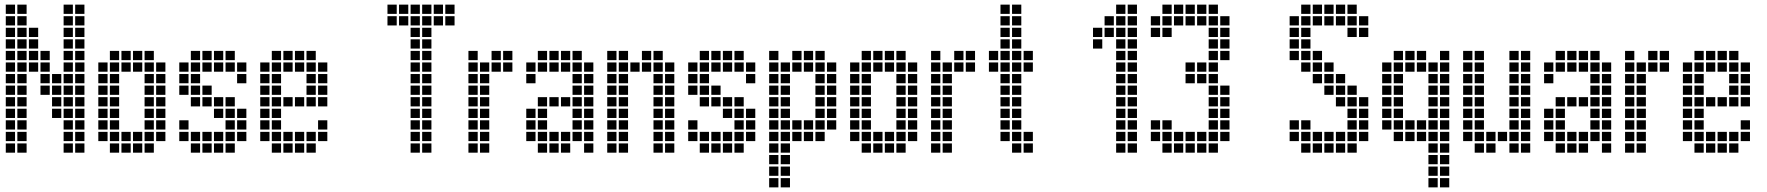

<svg xmlns="http://www.w3.org/2000/svg" viewBox="-20 -665 7640 830"><path d="M5 -645V-605H45V-645ZM5 -595V-555H45V-595ZM5 -545V-505H45V-545ZM5 -495V-455H45V-495ZM5 -445V-405H45V-445ZM5 -395V-355H45V-395ZM5 -345V-305H45V-345ZM5 -295V-255H45V-295ZM5 -245V-205H45V-245ZM5 -145V-105H45V-145ZM5 -95V-55H45V-95ZM5 -45V-5H45V-45ZM5 -195V-155H45V-195ZM55 -645V-605H95V-645ZM55 -595V-555H95V-595ZM55 -545V-505H95V-545ZM55 -495V-455H95V-495ZM55 -445V-405H95V-445ZM55 -395V-355H95V-395ZM55 -345V-305H95V-345ZM55 -295V-255H95V-295ZM55 -245V-205H95V-245ZM55 -195V-155H95V-195ZM55 -145V-105H95V-145ZM55 -95V-55H95V-95ZM55 -45V-5H95V-45ZM105 -545V-505H145V-545ZM105 -495V-455H145V-495ZM105 -445V-405H145V-445ZM105 -395V-355H145V-395ZM155 -445V-405H195V-445ZM155 -395V-355H195V-395ZM155 -345V-305H195V-345ZM155 -295V-255H195V-295ZM205 -345V-305H245V-345ZM205 -295V-255H245V-295ZM205 -245V-205H245V-245ZM205 -195V-155H245V-195ZM255 -645V-605H295V-645ZM255 -595V-555H295V-595ZM255 -545V-505H295V-545ZM255 -495V-455H295V-495ZM255 -445V-405H295V-445ZM255 -395V-355H295V-395ZM255 -345V-305H295V-345ZM255 -295V-255H295V-295ZM255 -245V-205H295V-245ZM255 -195V-155H295V-195ZM255 -145V-105H295V-145ZM255 -95V-55H295V-95ZM255 -45V-5H295V-45ZM305 -645V-605H345V-645ZM305 -595V-555H345V-595ZM305 -545V-505H345V-545ZM305 -495V-455H345V-495ZM305 -445V-405H345V-445ZM305 -395V-355H345V-395ZM305 -345V-305H345V-345ZM305 -295V-255H345V-295ZM305 -245V-205H345V-245ZM305 -195V-155H345V-195ZM305 -145V-105H345V-145ZM305 -95V-55H345V-95ZM305 -45V-5H345V-45Z M405 -395V-355H445V-395ZM405 -345V-305H445V-345ZM405 -295V-255H445V-295ZM405 -245V-205H445V-245ZM405 -195V-155H445V-195ZM405 -145V-105H445V-145ZM405 -95V-55H445V-95ZM455 -445V-405H495V-445ZM455 -395V-355H495V-395ZM455 -345V-305H495V-345ZM455 -295V-255H495V-295ZM455 -245V-205H495V-245ZM455 -195V-155H495V-195ZM455 -145V-105H495V-145ZM455 -95V-55H495V-95ZM455 -45V-5H495V-45ZM505 -95V-55H545V-95ZM505 -45V-5H545V-45ZM555 -45V-5H595V-45ZM555 -95V-55H595V-95ZM505 -445V-405H545V-445ZM555 -445V-405H595V-445ZM605 -445V-405H645V-445ZM605 -395V-355H645V-395ZM605 -345V-305H645V-345ZM605 -295V-255H645V-295ZM605 -245V-205H645V-245ZM605 -195V-155H645V-195ZM605 -145V-105H645V-145ZM605 -95V-55H645V-95ZM605 -45V-5H645V-45ZM655 -395V-355H695V-395ZM655 -345V-305H695V-345ZM655 -295V-255H695V-295ZM655 -245V-205H695V-245ZM655 -195V-155H695V-195ZM655 -145V-105H695V-145ZM655 -95V-55H695V-95ZM555 -395V-355H595V-395ZM505 -395V-355H545V-395Z M755 -145V-105H795V-145ZM755 -95V-55H795V-95ZM805 -95V-55H845V-95ZM805 -45V-5H845V-45ZM855 -45V-5H895V-45ZM855 -95V-55H895V-95ZM905 -95V-55H945V-95ZM905 -45V-5H945V-45ZM955 -45V-5H995V-45ZM955 -95V-55H995V-95ZM955 -145V-105H995V-145ZM955 -195V-155H995V-195ZM955 -245V-205H995V-245ZM1005 -195V-155H1045V-195ZM1005 -145V-105H1045V-145ZM1005 -95V-55H1045V-95ZM905 -195V-155H945V-195ZM905 -245V-205H945V-245ZM855 -295V-255H895V-295ZM855 -245V-205H895V-245ZM805 -295V-255H845V-295ZM805 -345V-305H845V-345ZM805 -395V-355H845V-395ZM805 -445V-405H845V-445ZM755 -395V-355H795V-395ZM755 -345V-305H795V-345ZM955 -445V-405H995V-445ZM905 -445V-405H945V-445ZM855 -445V-405H895V-445ZM1005 -395V-355H1045V-395ZM805 -245V-205H845V-245ZM755 -295V-255H795V-295ZM855 -395V-355H895V-395ZM905 -395V-355H945V-395ZM955 -395V-355H995V-395ZM1005 -345V-305H1045V-345Z M1155 -45V-5H1195V-45ZM1205 -45V-5H1245V-45ZM1255 -45V-5H1295V-45ZM1305 -45V-5H1345V-45ZM1105 -95V-55H1145V-95ZM1155 -95V-55H1195V-95ZM1205 -95V-55H1245V-95ZM1255 -95V-55H1295V-95ZM1305 -95V-55H1345V-95ZM1355 -95V-55H1395V-95ZM1155 -445V-405H1195V-445ZM1205 -445V-405H1245V-445ZM1255 -445V-405H1295V-445ZM1305 -445V-405H1345V-445ZM1105 -395V-355H1145V-395ZM1105 -345V-305H1145V-345ZM1105 -295V-255H1145V-295ZM1105 -245V-205H1145V-245ZM1105 -195V-155H1145V-195ZM1105 -145V-105H1145V-145ZM1155 -395V-355H1195V-395ZM1155 -345V-305H1195V-345ZM1155 -295V-255H1195V-295ZM1155 -245V-205H1195V-245ZM1155 -195V-155H1195V-195ZM1155 -145V-105H1195V-145ZM1205 -245V-205H1245V-245ZM1255 -245V-205H1295V-245ZM1305 -245V-205H1345V-245ZM1355 -245V-205H1395V-245ZM1305 -395V-355H1345V-395ZM1305 -345V-305H1345V-345ZM1305 -295V-255H1345V-295ZM1355 -395V-355H1395V-395ZM1355 -345V-305H1395V-345ZM1355 -295V-255H1395V-295ZM1355 -145V-105H1395V-145ZM1255 -395V-355H1295V-395ZM1205 -395V-355H1245V-395Z M1655 -645V-605H1695V-645ZM1655 -595V-555H1695V-595ZM1705 -595V-555H1745V-595ZM1705 -645V-605H1745V-645ZM1755 -645V-605H1795V-645ZM1755 -595V-555H1795V-595ZM1755 -545V-505H1795V-545ZM1755 -495V-455H1795V-495ZM1755 -445V-405H1795V-445ZM1755 -395V-355H1795V-395ZM1755 -345V-305H1795V-345ZM1755 -295V-255H1795V-295ZM1755 -245V-205H1795V-245ZM1755 -195V-155H1795V-195ZM1755 -145V-105H1795V-145ZM1755 -95V-55H1795V-95ZM1755 -45V-5H1795V-45ZM1805 -45V-5H1845V-45ZM1805 -95V-55H1845V-95ZM1805 -145V-105H1845V-145ZM1805 -195V-155H1845V-195ZM1805 -245V-205H1845V-245ZM1805 -295V-255H1845V-295ZM1805 -345V-305H1845V-345ZM1805 -395V-355H1845V-395ZM1805 -445V-405H1845V-445ZM1805 -495V-455H1845V-495ZM1805 -545V-505H1845V-545ZM1805 -595V-555H1845V-595ZM1805 -645V-605H1845V-645ZM1855 -645V-605H1895V-645ZM1855 -595V-555H1895V-595ZM1905 -595V-555H1945V-595ZM1905 -645V-605H1945V-645Z M2005 -445V-405H2045V-445ZM2005 -395V-355H2045V-395ZM2005 -345V-305H2045V-345ZM2005 -295V-255H2045V-295ZM2005 -245V-205H2045V-245ZM2005 -195V-155H2045V-195ZM2005 -145V-105H2045V-145ZM2005 -95V-55H2045V-95ZM2005 -45V-5H2045V-45ZM2055 -395V-355H2095V-395ZM2055 -345V-305H2095V-345ZM2055 -295V-255H2095V-295ZM2055 -245V-205H2095V-245ZM2055 -195V-155H2095V-195ZM2055 -145V-105H2095V-145ZM2055 -95V-55H2095V-95ZM2055 -45V-5H2095V-45ZM2105 -445V-405H2145V-445ZM2155 -445V-405H2195V-445ZM2155 -395V-355H2195V-395ZM2105 -395V-355H2145V-395Z M2255 -95V-55H2295V-95ZM2255 -145V-105H2295V-145ZM2255 -195V-155H2295V-195ZM2305 -245V-205H2345V-245ZM2305 -195V-155H2345V-195ZM2305 -145V-105H2345V-145ZM2305 -95V-55H2345V-95ZM2305 -45V-5H2345V-45ZM2355 -95V-55H2395V-95ZM2405 -95V-55H2445V-95ZM2405 -45V-5H2445V-45ZM2355 -45V-5H2395V-45ZM2455 -95V-55H2495V-95ZM2455 -145V-105H2495V-145ZM2455 -195V-155H2495V-195ZM2455 -245V-205H2495V-245ZM2455 -295V-255H2495V-295ZM2505 -45V-5H2545V-45ZM2505 -95V-55H2545V-95ZM2505 -145V-105H2545V-145ZM2505 -195V-155H2545V-195ZM2505 -245V-205H2545V-245ZM2505 -295V-255H2545V-295ZM2455 -345V-305H2495V-345ZM2455 -395V-355H2495V-395ZM2505 -395V-355H2545V-395ZM2505 -345V-305H2545V-345ZM2455 -445V-405H2495V-445ZM2405 -445V-405H2445V-445ZM2355 -445V-405H2395V-445ZM2305 -445V-405H2345V-445ZM2255 -395V-355H2295V-395ZM2355 -245V-205H2395V-245ZM2405 -245V-205H2445V-245ZM2255 -345V-305H2295V-345ZM2305 -395V-355H2345V-395ZM2355 -395V-355H2395V-395ZM2405 -395V-355H2445V-395Z M2605 -445V-405H2645V-445ZM2605 -395V-355H2645V-395ZM2605 -345V-305H2645V-345ZM2605 -295V-255H2645V-295ZM2605 -245V-205H2645V-245ZM2605 -195V-155H2645V-195ZM2605 -145V-105H2645V-145ZM2605 -95V-55H2645V-95ZM2605 -45V-5H2645V-45ZM2655 -45V-5H2695V-45ZM2655 -95V-55H2695V-95ZM2655 -145V-105H2695V-145ZM2655 -195V-155H2695V-195ZM2655 -245V-205H2695V-245ZM2655 -295V-255H2695V-295ZM2655 -345V-305H2695V-345ZM2655 -395V-355H2695V-395ZM2655 -445V-405H2695V-445ZM2755 -445V-405H2795V-445ZM2805 -445V-405H2845V-445ZM2855 -395V-355H2895V-395ZM2855 -345V-305H2895V-345ZM2855 -295V-255H2895V-295ZM2855 -245V-205H2895V-245ZM2855 -195V-155H2895V-195ZM2855 -145V-105H2895V-145ZM2855 -95V-55H2895V-95ZM2855 -45V-5H2895V-45ZM2805 -395V-355H2845V-395ZM2805 -345V-305H2845V-345ZM2805 -295V-255H2845V-295ZM2805 -245V-205H2845V-245ZM2805 -195V-155H2845V-195ZM2805 -145V-105H2845V-145ZM2805 -95V-55H2845V-95ZM2805 -45V-5H2845V-45ZM2755 -395V-355H2795V-395ZM2705 -395V-355H2745V-395Z M2955 -145V-105H2995V-145ZM2955 -95V-55H2995V-95ZM3005 -95V-55H3045V-95ZM3005 -45V-5H3045V-45ZM3055 -45V-5H3095V-45ZM3055 -95V-55H3095V-95ZM3105 -95V-55H3145V-95ZM3105 -45V-5H3145V-45ZM3155 -45V-5H3195V-45ZM3155 -95V-55H3195V-95ZM3155 -145V-105H3195V-145ZM3155 -195V-155H3195V-195ZM3155 -245V-205H3195V-245ZM3205 -195V-155H3245V-195ZM3205 -145V-105H3245V-145ZM3205 -95V-55H3245V-95ZM3105 -195V-155H3145V-195ZM3105 -245V-205H3145V-245ZM3055 -295V-255H3095V-295ZM3055 -245V-205H3095V-245ZM3005 -295V-255H3045V-295ZM3005 -345V-305H3045V-345ZM3005 -395V-355H3045V-395ZM3005 -445V-405H3045V-445ZM2955 -395V-355H2995V-395ZM2955 -345V-305H2995V-345ZM3155 -445V-405H3195V-445ZM3105 -445V-405H3145V-445ZM3055 -445V-405H3095V-445ZM3205 -395V-355H3245V-395ZM3005 -245V-205H3045V-245ZM2955 -295V-255H2995V-295ZM3055 -395V-355H3095V-395ZM3105 -395V-355H3145V-395ZM3155 -395V-355H3195V-395ZM3205 -345V-305H3245V-345Z M3305 5V45H3345V5ZM3305 55V95H3345V55ZM3305 105V145H3345V105ZM3355 105V145H3395V105ZM3355 55V95H3395V55ZM3355 5V45H3395V5ZM3305 -45V-5H3345V-45ZM3305 -95V-55H3345V-95ZM3305 -145V-105H3345V-145ZM3305 -195V-155H3345V-195ZM3305 -245V-205H3345V-245ZM3305 -295V-255H3345V-295ZM3305 -345V-305H3345V-345ZM3305 -395V-355H3345V-395ZM3305 -445V-405H3345V-445ZM3355 -395V-355H3395V-395ZM3355 -345V-305H3395V-345ZM3355 -295V-255H3395V-295ZM3355 -245V-205H3395V-245ZM3355 -195V-155H3395V-195ZM3355 -145V-105H3395V-145ZM3355 -95V-55H3395V-95ZM3355 -45V-5H3395V-45ZM3405 -95V-55H3445V-95ZM3455 -95V-55H3495V-95ZM3505 -95V-55H3545V-95ZM3555 -145V-105H3595V-145ZM3505 -145V-105H3545V-145ZM3455 -145V-105H3495V-145ZM3405 -145V-105H3445V-145ZM3555 -195V-155H3595V-195ZM3555 -245V-205H3595V-245ZM3555 -295V-255H3595V-295ZM3555 -345V-305H3595V-345ZM3555 -395V-355H3595V-395ZM3505 -445V-405H3545V-445ZM3505 -395V-355H3545V-395ZM3505 -345V-305H3545V-345ZM3505 -295V-255H3545V-295ZM3505 -245V-205H3545V-245ZM3505 -195V-155H3545V-195ZM3455 -445V-405H3495V-445ZM3405 -445V-405H3445V-445ZM3455 -395V-355H3495V-395ZM3405 -395V-355H3445V-395Z M3655 -395V-355H3695V-395ZM3655 -345V-305H3695V-345ZM3655 -295V-255H3695V-295ZM3655 -245V-205H3695V-245ZM3655 -195V-155H3695V-195ZM3655 -145V-105H3695V-145ZM3655 -95V-55H3695V-95ZM3705 -445V-405H3745V-445ZM3705 -395V-355H3745V-395ZM3705 -345V-305H3745V-345ZM3705 -295V-255H3745V-295ZM3705 -245V-205H3745V-245ZM3705 -195V-155H3745V-195ZM3705 -145V-105H3745V-145ZM3705 -95V-55H3745V-95ZM3705 -45V-5H3745V-45ZM3755 -95V-55H3795V-95ZM3755 -45V-5H3795V-45ZM3805 -45V-5H3845V-45ZM3805 -95V-55H3845V-95ZM3755 -445V-405H3795V-445ZM3805 -445V-405H3845V-445ZM3855 -445V-405H3895V-445ZM3855 -395V-355H3895V-395ZM3855 -345V-305H3895V-345ZM3855 -295V-255H3895V-295ZM3855 -245V-205H3895V-245ZM3855 -195V-155H3895V-195ZM3855 -145V-105H3895V-145ZM3855 -95V-55H3895V-95ZM3855 -45V-5H3895V-45ZM3905 -395V-355H3945V-395ZM3905 -345V-305H3945V-345ZM3905 -295V-255H3945V-295ZM3905 -245V-205H3945V-245ZM3905 -195V-155H3945V-195ZM3905 -145V-105H3945V-145ZM3905 -95V-55H3945V-95ZM3805 -395V-355H3845V-395ZM3755 -395V-355H3795V-395Z M4005 -445V-405H4045V-445ZM4005 -395V-355H4045V-395ZM4005 -345V-305H4045V-345ZM4005 -295V-255H4045V-295ZM4005 -245V-205H4045V-245ZM4005 -195V-155H4045V-195ZM4005 -145V-105H4045V-145ZM4005 -95V-55H4045V-95ZM4005 -45V-5H4045V-45ZM4055 -395V-355H4095V-395ZM4055 -345V-305H4095V-345ZM4055 -295V-255H4095V-295ZM4055 -245V-205H4095V-245ZM4055 -195V-155H4095V-195ZM4055 -145V-105H4095V-145ZM4055 -95V-55H4095V-95ZM4055 -45V-5H4095V-45ZM4105 -445V-405H4145V-445ZM4155 -445V-405H4195V-445ZM4155 -395V-355H4195V-395ZM4105 -395V-355H4145V-395Z M4305 -645V-605H4345V-645ZM4305 -595V-555H4345V-595ZM4305 -545V-505H4345V-545ZM4305 -495V-455H4345V-495ZM4305 -445V-405H4345V-445ZM4305 -395V-355H4345V-395ZM4305 -345V-305H4345V-345ZM4305 -295V-255H4345V-295ZM4305 -245V-205H4345V-245ZM4305 -195V-155H4345V-195ZM4305 -145V-105H4345V-145ZM4305 -95V-55H4345V-95ZM4355 -45V-5H4395V-45ZM4355 -95V-55H4395V-95ZM4355 -145V-105H4395V-145ZM4355 -195V-155H4395V-195ZM4355 -245V-205H4395V-245ZM4355 -295V-255H4395V-295ZM4355 -345V-305H4395V-345ZM4355 -395V-355H4395V-395ZM4355 -445V-405H4395V-445ZM4355 -495V-455H4395V-495ZM4355 -545V-505H4395V-545ZM4355 -595V-555H4395V-595ZM4355 -645V-605H4395V-645ZM4255 -445V-405H4295V-445ZM4405 -445V-405H4445V-445ZM4405 -95V-55H4445V-95ZM4405 -45V-5H4445V-45ZM4255 -395V-355H4295V-395ZM4405 -395V-355H4445V-395Z M4705 -495V-455H4745V-495ZM4705 -545V-505H4745V-545ZM4755 -595V-555H4795V-595ZM4755 -545V-505H4795V-545ZM4805 -645V-605H4845V-645ZM4805 -595V-555H4845V-595ZM4805 -545V-505H4845V-545ZM4805 -395V-355H4845V-395ZM4805 -295V-255H4845V-295ZM4805 -245V-205H4845V-245ZM4805 -145V-105H4845V-145ZM4805 -95V-55H4845V-95ZM4805 -45V-5H4845V-45ZM4805 -495V-455H4845V-495ZM4805 -445V-405H4845V-445ZM4805 -345V-305H4845V-345ZM4805 -195V-155H4845V-195ZM4855 -645V-605H4895V-645ZM4855 -595V-555H4895V-595ZM4855 -545V-505H4895V-545ZM4855 -495V-455H4895V-495ZM4855 -445V-405H4895V-445ZM4855 -395V-355H4895V-395ZM4855 -345V-305H4895V-345ZM4855 -295V-255H4895V-295ZM4855 -245V-205H4895V-245ZM4855 -195V-155H4895V-195ZM4855 -145V-105H4895V-145ZM4855 -95V-55H4895V-95ZM4855 -45V-5H4895V-45Z M4955 -595V-555H4995V-595ZM4955 -545V-505H4995V-545ZM5005 -545V-505H5045V-545ZM5005 -595V-555H5045V-595ZM5005 -645V-605H5045V-645ZM5055 -645V-605H5095V-645ZM5105 -645V-605H5145V-645ZM5155 -645V-605H5195V-645ZM5205 -645V-605H5245V-645ZM5055 -595V-555H5095V-595ZM5105 -595V-555H5145V-595ZM5155 -595V-555H5195V-595ZM5205 -595V-555H5245V-595ZM5255 -595V-555H5295V-595ZM5205 -545V-505H5245V-545ZM5255 -545V-505H5295V-545ZM5255 -495V-455H5295V-495ZM5255 -445V-405H5295V-445ZM5205 -445V-405H5245V-445ZM5205 -495V-455H5245V-495ZM5105 -395V-355H5145V-395ZM5105 -345V-305H5145V-345ZM5155 -345V-305H5195V-345ZM5155 -395V-355H5195V-395ZM5205 -345V-305H5245V-345ZM5205 -395V-355H5245V-395ZM5205 -295V-255H5245V-295ZM5255 -295V-255H5295V-295ZM5255 -245V-205H5295V-245ZM5255 -195V-155H5295V-195ZM5255 -145V-105H5295V-145ZM5255 -95V-55H5295V-95ZM5205 -95V-55H5245V-95ZM5205 -145V-105H5245V-145ZM5205 -195V-155H5245V-195ZM5205 -245V-205H5245V-245ZM4955 -145V-105H4995V-145ZM5005 -145V-105H5045V-145ZM5005 -95V-55H5045V-95ZM4955 -95V-55H4995V-95ZM5005 -45V-5H5045V-45ZM5055 -45V-5H5095V-45ZM5105 -45V-5H5145V-45ZM5155 -45V-5H5195V-45ZM5205 -45V-5H5245V-45ZM5155 -95V-55H5195V-95ZM5105 -95V-55H5145V-95ZM5055 -95V-55H5095V-95Z M5555 -145V-105H5595V-145ZM5555 -95V-55H5595V-95ZM5605 -145V-105H5645V-145ZM5605 -95V-55H5645V-95ZM5605 -45V-5H5645V-45ZM5655 -95V-55H5695V-95ZM5705 -95V-55H5745V-95ZM5755 -95V-55H5795V-95ZM5805 -95V-55H5845V-95ZM5855 -95V-55H5895V-95ZM5805 -45V-5H5845V-45ZM5755 -45V-5H5795V-45ZM5705 -45V-5H5745V-45ZM5655 -45V-5H5695V-45ZM5805 -245V-205H5845V-245ZM5805 -195V-155H5845V-195ZM5805 -145V-105H5845V-145ZM5855 -145V-105H5895V-145ZM5855 -195V-155H5895V-195ZM5855 -245V-205H5895V-245ZM5805 -295V-255H5845V-295ZM5755 -295V-255H5795V-295ZM5755 -245V-205H5795V-245ZM5755 -345V-305H5795V-345ZM5705 -345V-305H5745V-345ZM5705 -295V-255H5745V-295ZM5705 -395V-355H5745V-395ZM5655 -395V-355H5695V-395ZM5655 -345V-305H5695V-345ZM5655 -445V-405H5695V-445ZM5605 -445V-405H5645V-445ZM5605 -395V-355H5645V-395ZM5555 -445V-405H5595V-445ZM5555 -495V-455H5595V-495ZM5555 -545V-505H5595V-545ZM5555 -595V-555H5595V-595ZM5605 -645V-605H5645V-645ZM5605 -595V-555H5645V-595ZM5605 -545V-505H5645V-545ZM5605 -495V-455H5645V-495ZM5655 -645V-605H5695V-645ZM5705 -645V-605H5745V-645ZM5755 -645V-605H5795V-645ZM5805 -645V-605H5845V-645ZM5655 -595V-555H5695V-595ZM5705 -595V-555H5745V-595ZM5755 -595V-555H5795V-595ZM5805 -595V-555H5845V-595ZM5855 -595V-555H5895V-595ZM5855 -545V-505H5895V-545ZM5805 -545V-505H5845V-545Z M5955 -145V-105H5995V-145ZM5955 -195V-155H5995V-195ZM5955 -245V-205H5995V-245ZM5955 -295V-255H5995V-295ZM5955 -345V-305H5995V-345ZM5955 -395V-355H5995V-395ZM6005 -95V-55H6045V-95ZM6055 -95V-55H6095V-95ZM6105 -95V-55H6145V-95ZM6155 -45V-5H6195V-45ZM6205 -45V-5H6245V-45ZM6155 5V45H6195V5ZM6155 55V95H6195V55ZM6155 105V145H6195V105ZM6205 105V145H6245V105ZM6205 55V95H6245V55ZM6205 5V45H6245V5ZM6155 -95V-55H6195V-95ZM6155 -145V-105H6195V-145ZM6155 -195V-155H6195V-195ZM6155 -245V-205H6195V-245ZM6155 -295V-255H6195V-295ZM6155 -345V-305H6195V-345ZM6155 -395V-355H6195V-395ZM6205 -445V-405H6245V-445ZM6205 -395V-355H6245V-395ZM6205 -345V-305H6245V-345ZM6205 -295V-255H6245V-295ZM6205 -245V-205H6245V-245ZM6205 -195V-155H6245V-195ZM6205 -145V-105H6245V-145ZM6205 -95V-55H6245V-95ZM6005 -445V-405H6045V-445ZM6055 -445V-405H6095V-445ZM6105 -445V-405H6145V-445ZM6005 -395V-355H6045V-395ZM6005 -345V-305H6045V-345ZM6005 -295V-255H6045V-295ZM6005 -245V-205H6045V-245ZM6005 -195V-155H6045V-195ZM6005 -145V-105H6045V-145ZM6055 -145V-105H6095V-145ZM6105 -145V-105H6145V-145ZM6055 -395V-355H6095V-395ZM6105 -395V-355H6145V-395Z M6305 -445V-405H6345V-445ZM6305 -395V-355H6345V-395ZM6305 -345V-305H6345V-345ZM6305 -295V-255H6345V-295ZM6305 -245V-205H6345V-245ZM6305 -195V-155H6345V-195ZM6305 -145V-105H6345V-145ZM6305 -95V-55H6345V-95ZM6355 -445V-405H6395V-445ZM6355 -395V-355H6395V-395ZM6355 -345V-305H6395V-345ZM6355 -295V-255H6395V-295ZM6355 -245V-205H6395V-245ZM6355 -195V-155H6395V-195ZM6355 -145V-105H6395V-145ZM6355 -95V-55H6395V-95ZM6355 -45V-5H6395V-45ZM6505 -445V-405H6545V-445ZM6505 -395V-355H6545V-395ZM6505 -345V-305H6545V-345ZM6505 -295V-255H6545V-295ZM6505 -245V-205H6545V-245ZM6505 -195V-155H6545V-195ZM6505 -145V-105H6545V-145ZM6505 -95V-55H6545V-95ZM6505 -45V-5H6545V-45ZM6555 -45V-5H6595V-45ZM6555 -95V-55H6595V-95ZM6555 -145V-105H6595V-145ZM6555 -195V-155H6595V-195ZM6555 -245V-205H6595V-245ZM6555 -295V-255H6595V-295ZM6555 -345V-305H6595V-345ZM6555 -395V-355H6595V-395ZM6555 -445V-405H6595V-445ZM6405 -95V-55H6445V-95ZM6455 -95V-55H6495V-95ZM6405 -45V-5H6445V-45Z M6655 -95V-55H6695V-95ZM6655 -145V-105H6695V-145ZM6655 -195V-155H6695V-195ZM6705 -245V-205H6745V-245ZM6705 -195V-155H6745V-195ZM6705 -145V-105H6745V-145ZM6705 -95V-55H6745V-95ZM6705 -45V-5H6745V-45ZM6755 -95V-55H6795V-95ZM6805 -95V-55H6845V-95ZM6805 -45V-5H6845V-45ZM6755 -45V-5H6795V-45ZM6855 -95V-55H6895V-95ZM6855 -145V-105H6895V-145ZM6855 -195V-155H6895V-195ZM6855 -245V-205H6895V-245ZM6855 -295V-255H6895V-295ZM6905 -45V-5H6945V-45ZM6905 -95V-55H6945V-95ZM6905 -145V-105H6945V-145ZM6905 -195V-155H6945V-195ZM6905 -245V-205H6945V-245ZM6905 -295V-255H6945V-295ZM6855 -345V-305H6895V-345ZM6855 -395V-355H6895V-395ZM6905 -395V-355H6945V-395ZM6905 -345V-305H6945V-345ZM6855 -445V-405H6895V-445ZM6805 -445V-405H6845V-445ZM6755 -445V-405H6795V-445ZM6705 -445V-405H6745V-445ZM6655 -395V-355H6695V-395ZM6755 -245V-205H6795V-245ZM6805 -245V-205H6845V-245ZM6655 -345V-305H6695V-345ZM6705 -395V-355H6745V-395ZM6755 -395V-355H6795V-395ZM6805 -395V-355H6845V-395Z M7005 -445V-405H7045V-445ZM7005 -395V-355H7045V-395ZM7005 -345V-305H7045V-345ZM7005 -295V-255H7045V-295ZM7005 -245V-205H7045V-245ZM7005 -195V-155H7045V-195ZM7005 -145V-105H7045V-145ZM7005 -95V-55H7045V-95ZM7005 -45V-5H7045V-45ZM7055 -395V-355H7095V-395ZM7055 -345V-305H7095V-345ZM7055 -295V-255H7095V-295ZM7055 -245V-205H7095V-245ZM7055 -195V-155H7095V-195ZM7055 -145V-105H7095V-145ZM7055 -95V-55H7095V-95ZM7055 -45V-5H7095V-45ZM7105 -445V-405H7145V-445ZM7155 -445V-405H7195V-445ZM7155 -395V-355H7195V-395ZM7105 -395V-355H7145V-395Z M7305 -45V-5H7345V-45ZM7355 -45V-5H7395V-45ZM7405 -45V-5H7445V-45ZM7455 -45V-5H7495V-45ZM7255 -95V-55H7295V-95ZM7305 -95V-55H7345V-95ZM7355 -95V-55H7395V-95ZM7405 -95V-55H7445V-95ZM7455 -95V-55H7495V-95ZM7505 -95V-55H7545V-95ZM7305 -445V-405H7345V-445ZM7355 -445V-405H7395V-445ZM7405 -445V-405H7445V-445ZM7455 -445V-405H7495V-445ZM7255 -395V-355H7295V-395ZM7255 -345V-305H7295V-345ZM7255 -295V-255H7295V-295ZM7255 -245V-205H7295V-245ZM7255 -195V-155H7295V-195ZM7255 -145V-105H7295V-145ZM7305 -395V-355H7345V-395ZM7305 -345V-305H7345V-345ZM7305 -295V-255H7345V-295ZM7305 -245V-205H7345V-245ZM7305 -195V-155H7345V-195ZM7305 -145V-105H7345V-145ZM7355 -245V-205H7395V-245ZM7405 -245V-205H7445V-245ZM7455 -245V-205H7495V-245ZM7505 -245V-205H7545V-245ZM7455 -395V-355H7495V-395ZM7455 -345V-305H7495V-345ZM7455 -295V-255H7495V-295ZM7505 -395V-355H7545V-395ZM7505 -345V-305H7545V-345ZM7505 -295V-255H7545V-295ZM7505 -145V-105H7545V-145ZM7405 -395V-355H7445V-395ZM7355 -395V-355H7395V-395Z"/></svg>

Font: Nose Transport 13 Square
Style: Regular
Weight: 400
Designer: Nico Rohrbach
Foundry: Nose
Version: Version 1.400;Glyphs 3.2.3 (3260)